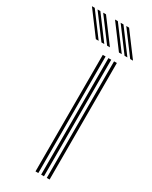

<svg xmlns="http://www.w3.org/2000/svg" viewBox="-297 -810 679 856"><g transform="rotate(30 43.0 -382.0)"><path d="M111.7 0V-600H126.2V0ZM53.7 0V-600H68.2V0ZM82.7 0V-600H97.2V0ZM49.9 -645 -38.8 -763.7H-24.3L64.4 -645ZM-8 -645 -96.7 -763.7H-82.3L6.4 -645ZM20.9 -645 -67.8 -763.7H-53.3L35.4 -645ZM168.8 -645 80.1 -763.7H94.6L183.3 -645ZM110.9 -645 22.2 -763.7H36.7L125.4 -645ZM139.8 -645 51.1 -763.7H65.6L154.3 -645Z"/></g></svg>

Font: Big Shoulders Inline Display SC Thin
Style: Regular
Weight: 100
Designer: Patric King
Foundry: XO Type Co
Version: Version 2.002